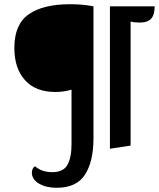

<svg xmlns="http://www.w3.org/2000/svg" viewBox="-20 -690 753 910"><path d="M228 126Q280 126 299.5 91.5Q319 57 319 -7V-265Q281 -254 243 -254Q149 -254 98.5 -310Q48 -366 48 -463Q48 -575 116.5 -622.5Q185 -670 312 -670Q374 -670 423 -660V-35Q423 75 383 137.5Q343 200 248 200Q198 200 164.5 180Q131 160 131 128Q131 118 135 110Q139 102 146 98Q178 126 228 126ZM641 -583Q616 -583 599 -588V0L501 15V-660H713Q713 -620 696.5 -601.5Q680 -583 641 -583Z"/></svg>

Font: Sansita Black
Style: Regular
Weight: 900
Designer: Pablo Cosgaya
Foundry: Omnibus-Type
Version: Version 1.006; ttfautohint (v1.5)